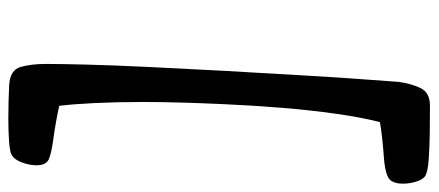

<svg xmlns="http://www.w3.org/2000/svg" viewBox="-308 -512 1026 449"><g transform="rotate(90 204.5 -287.0)"><path d="M256 206Q237 206 217 205.5Q197 205 178 204Q143 202 136 177Q129 152 129 118Q129 87 130.5 25.5Q132 -36 136 -119Q140 -202 145 -296Q151 -399 156 -486Q161 -573 165.5 -631.5Q170 -690 171 -707Q175 -736 185.5 -758Q196 -780 227 -780Q259 -780 292.5 -779.5Q326 -779 352.5 -777Q379 -775 389 -770Q398 -766 403.5 -750Q409 -734 409 -717Q409 -689 393 -681.5Q377 -674 345 -672Q301 -669 265 -663Q254 -620 245.5 -560Q237 -500 231.5 -432Q226 -364 223 -296Q221 -253 219.5 -204Q218 -155 218 -108Q218 -48 220.5 4Q223 56 227 87Q245 91 264.5 94.5Q284 98 306 101Q336 105 351 111Q366 117 366 140Q366 158 358.5 176.5Q351 195 338 200Q329 203 307 204.5Q285 206 256 206Z"/></g></svg>

Font: Akaya Kanadaka
Style: Regular
Weight: 400
Designer: Vaishnavi Murthy Yerkadithaya, Juan Luis Blanco Aristondo
Version: Version 1.002; ttfautohint (v1.8.3)